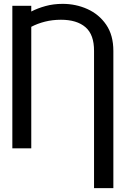

<svg xmlns="http://www.w3.org/2000/svg" viewBox="-20 -757 640 980"><path d="M558.6 203.1H460V-497.1Q460.4 -580.1 416.3 -618.2Q372.1 -656.2 291 -656.2Q248 -656.2 209.5 -646.5Q170.9 -636.7 139.6 -620.1V0H43V-727.5H139.6V-698.2Q171.4 -714.8 212.2 -726.1Q252.9 -737.3 299.8 -737.3Q367.2 -737.3 426.3 -710.7Q485.4 -684.1 522 -630.9Q558.6 -577.6 558.6 -497.1Z"/></svg>

Font: Inter Display
Style: Regular
Weight: 400
Designer: Rasmus Andersson
Foundry: rsms
Version: Version 4.001;git-9221beed3